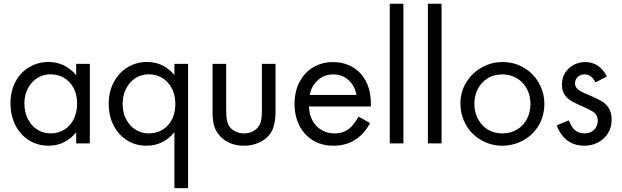

<svg xmlns="http://www.w3.org/2000/svg" viewBox="-20 -749 3249 1003"><path d="M62.5 -325.2Q89.8 -374 135.5 -399.7Q181.2 -425.3 233.4 -425.3Q319.3 -425.3 377.9 -356.4V-415.5H449.2V0H377.9V-57.6Q319.3 12.2 234.9 12.2Q174.8 12.2 129.4 -17.3Q84 -46.9 59.3 -97.4Q34.7 -147.9 34.7 -208.5Q34.7 -275.9 62.5 -325.2ZM126 -126.5Q144.5 -90.3 175.8 -71.3Q207 -52.2 243.7 -52.2Q287.1 -52.2 318.6 -73.2Q350.1 -94.2 366.5 -129.6Q382.8 -165 382.8 -208Q382.8 -255.9 363.8 -290.5Q344.7 -325.2 313 -343Q281.2 -360.8 244.1 -360.8Q204.6 -360.8 173.6 -340.6Q142.6 -320.3 125 -285.9Q107.4 -251.5 107.4 -210.4Q107.4 -162.1 126 -126.5Z M575.7 -322.3Q603 -372.1 648.7 -398.7Q694.3 -425.3 747.6 -425.3Q834.5 -425.3 891.1 -356.9V-415.5H962.4V233.9H891.1V-58.1Q832 12.2 746.1 12.2Q687.5 12.2 642.6 -16.6Q597.7 -45.4 572.8 -95.2Q547.9 -145 547.9 -205.1Q547.9 -272.5 575.7 -322.3ZM640.1 -124Q659.2 -88.4 690.2 -70.3Q721.2 -52.2 756.3 -52.2Q798.8 -52.2 830.3 -72Q861.8 -91.8 878.9 -126.5Q896 -161.1 896 -205.1Q896 -252.4 877.4 -287.8Q858.9 -323.2 827.4 -342Q795.9 -360.8 758.3 -360.8Q716.8 -360.8 685.5 -339.6Q654.3 -318.4 637.5 -283.2Q620.6 -248 620.6 -208Q620.6 -159.2 640.1 -124Z M1161.6 -415.5V-172.9Q1161.6 -137.7 1166.7 -116.5Q1171.9 -95.2 1181.9 -83.3Q1191.9 -71.3 1208.5 -63Q1229.5 -52.2 1254.9 -52.2Q1291.5 -52.2 1315.7 -72Q1339.8 -91.8 1345.2 -126Q1348.1 -143.6 1348.1 -172.9V-415.5H1419.4V-165Q1419.4 -104 1401.1 -66.7Q1382.8 -29.3 1337.9 -6.3Q1299.8 12.2 1254.9 12.2Q1174.8 12.2 1127.9 -40Q1105 -65.9 1097.7 -94.2Q1090.3 -122.6 1090.3 -165V-415.5Z M1518.6 -205.1Q1518.6 -271 1544.7 -320.8Q1570.8 -370.6 1616.5 -397.7Q1662.1 -424.8 1719.7 -424.8Q1773.4 -424.8 1818.4 -400.4Q1863.3 -376 1890.4 -326.4Q1917.5 -276.9 1917.5 -205.6V-192.9H1593.8Q1595.7 -150.4 1612.3 -119.4Q1628.9 -88.4 1659.2 -70.3Q1689 -52.2 1725.6 -52.2Q1758.8 -52.2 1781.7 -63.2Q1804.7 -74.2 1820.1 -92.3Q1835.4 -110.4 1853.5 -139.6L1913.6 -106Q1888.2 -62 1862.3 -39.1Q1804.7 12.2 1723.1 12.2Q1659.2 12.2 1612.8 -17.1Q1566.4 -46.4 1542.5 -95.9Q1518.6 -145.5 1518.6 -205.1ZM1598.1 -252.9H1842.3Q1835.9 -286.6 1818.4 -311Q1781.7 -360.4 1720.7 -360.4Q1656.7 -360.4 1618.7 -305.2Q1603 -282.2 1598.1 -252.9Z M2087.4 0H2016.1V-729.5H2087.4Z M2286.6 0H2215.3V-729.5H2286.6Z M2415.5 -318.4Q2445.3 -367.7 2495.8 -396.2Q2546.4 -424.8 2604.5 -424.8Q2668 -424.8 2718 -394.5Q2768.1 -364.3 2795.9 -314Q2823.7 -263.7 2823.7 -206.5Q2823.7 -142.1 2793.2 -92.3Q2762.7 -42.5 2711.9 -15.1Q2661.1 12.2 2603 12.2Q2543 12.2 2490.7 -18.8Q2438.5 -49.8 2410.6 -103.5Q2385.3 -150.9 2385.3 -210Q2385.3 -269 2415.5 -318.4ZM2477.5 -126.5Q2496.6 -90.8 2529.5 -71.5Q2562.5 -52.2 2602.5 -52.2Q2649.4 -52.2 2683.1 -73.5Q2716.8 -94.7 2733.9 -129.9Q2751 -165 2751 -206.1Q2751 -252 2731.4 -286.9Q2711.9 -321.8 2678.5 -341.1Q2645 -360.4 2604 -360.4Q2558.6 -360.4 2525.4 -338.6Q2492.2 -316.9 2475.1 -282Q2458 -247.1 2458 -208.5Q2458 -161.6 2477.5 -126.5Z M2888.2 -93.8 2950.7 -120.1Q2961.9 -96.7 2970.5 -83.7Q2979 -70.8 2994.4 -61.5Q3009.8 -52.2 3034.2 -52.2Q3056.2 -52.2 3071.5 -61.8Q3086.9 -71.3 3094.7 -86.2Q3102.5 -101.1 3102.5 -117.7Q3102.5 -134.8 3096.2 -146.2Q3089.8 -157.7 3075.7 -166.7Q3061.5 -175.8 3035.2 -187.5Q2988.8 -207.5 2965.6 -220.9Q2942.4 -234.4 2929 -254.9Q2915.5 -275.4 2915.5 -308.1Q2915.5 -342.8 2932.6 -369.4Q2949.7 -396 2977.5 -410.4Q3005.4 -424.8 3036.6 -424.8Q3111.8 -424.8 3150.4 -349.6L3091.3 -318.8Q3069.3 -360.4 3033.7 -360.4Q3011.7 -360.4 2997.8 -346.4Q2983.9 -332.5 2983.9 -314Q2983.9 -300.8 2990.5 -291.3Q2997.1 -281.7 3011 -273.7Q3024.9 -265.6 3050.8 -254.9Q3096.7 -235.8 3121.3 -221.4Q3146 -207 3160.6 -183.8Q3175.3 -160.6 3175.3 -123.5Q3175.3 -84 3156 -53Q3136.7 -22 3104 -4.9Q3071.3 12.2 3033.2 12.2Q2929.2 12.2 2888.2 -93.8Z"/></svg>

Font: NMS Futura Pro Book
Style: Regular
Weight: 400
Designer: Blend3rman
Version: Version 0.1